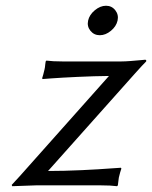

<svg xmlns="http://www.w3.org/2000/svg" viewBox="-20 -642 527 665"><path d="M293.2 -535.4Q280.8 -550.8 285.2 -570.8Q289.6 -590.8 308.3 -606.4Q327.1 -622.1 347.2 -622.1Q367.2 -622.1 379.4 -606.4Q391.6 -590.8 387.2 -570.8Q382.8 -550.8 364.3 -535.4Q345.7 -520 325.7 -520Q305.7 -520 293.2 -535.4ZM146.5 -49.8Q200.7 -49.8 263.7 -52.7Q326.7 -55.7 362.8 -58.6L398.9 -61L400.4 -58.1Q396 -45.9 391.6 -26.9Q390.6 -22 389.9 -13.9Q389.2 -5.9 388.2 0L385.3 2.9Q363.3 0 330.1 0H104L22.5 2.9L20.5 -1.5Q21.5 -2.4 48.8 -32.2L357.4 -378.9Q306.6 -378.4 249 -375.7Q191.4 -373 159.2 -370.6L127.4 -368.2L126 -371.1Q129.4 -380.9 134.3 -401.9Q135.3 -405.8 135.7 -409.4Q136.2 -413.1 136.7 -418.7Q137.2 -424.3 138.2 -429.2L140.6 -432.1Q162.6 -429.2 196.3 -429.2H400.4Q413.1 -429.2 432.4 -430.7Q451.7 -432.1 466.3 -433.6Q481 -435.1 482.4 -435.1Q487.8 -435.1 486.3 -429.2Q475.6 -418.9 447.3 -387.2Z"/></svg>

Font: Linux Biolinum G
Style: Italic
Weight: 400
Italic angle: -12°
Designer: Philipp H. Poll
Foundry: Philipp H. Poll
Version: Version 0.5.1